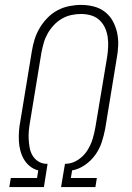

<svg xmlns="http://www.w3.org/2000/svg" viewBox="-20 -763 540 783"><path d="M18 0 24 -37H131L136 -68Q117 -73 102 -85Q87 -97 77.5 -113.5Q68 -130 63 -149Q58 -168 57 -188Q56 -208 57.5 -228.5Q59 -249 63 -269L110 -555Q114 -580 121.5 -603.5Q129 -627 142 -649Q155 -671 173.5 -690Q192 -709 214.5 -721Q237 -733 262 -738Q287 -743 311 -743Q337 -743 362.5 -736.5Q388 -730 408 -714.5Q428 -699 440 -677Q452 -655 457.5 -630Q463 -605 462 -578Q461 -551 456 -525L409 -238Q404 -211 395 -183.5Q386 -156 369 -132Q352 -108 327 -90.5Q302 -73 274 -68L269 -37H375L369 0H229L245 -95H250Q275 -96 298 -111Q321 -126 335.5 -148.5Q350 -171 357.5 -195.5Q365 -220 369 -244L417 -531Q420 -551 421 -572Q422 -593 419 -613Q416 -633 407.5 -651Q399 -669 384.5 -682Q370 -695 350.5 -700.5Q331 -706 310 -706Q290 -706 270 -701.5Q250 -697 232 -686.5Q214 -676 199.5 -660.5Q185 -645 174.5 -626.5Q164 -608 158.5 -588.5Q153 -569 149 -549L102 -263Q99 -246 97.5 -228.5Q96 -211 97 -194Q98 -177 101 -160.5Q104 -144 112 -130Q120 -116 133.5 -106.5Q147 -97 165 -95H174L159 0Z"/></svg>

Font: Iosevka Curly Slab XLtObl
Style: Regular
Weight: 200
Italic angle: -9°
Monospace: yes
Designer: Belleve Invis
Foundry: Belleve Invis
Version: Version 11.1.0; ttfautohint (v1.8.3)